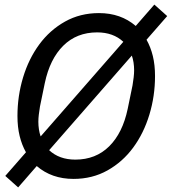

<svg xmlns="http://www.w3.org/2000/svg" viewBox="-20 -767 748 836"><path d="M300 12Q205 12 140 -44L59 49L3 -1L93 -104Q75 -136 65.5 -175Q56 -214 56 -262Q56 -349 80.5 -430Q105 -511 151 -573.5Q197 -636 263 -673Q329 -710 411 -710Q506 -710 571 -654L652 -747L708 -697L618 -594Q636 -562 645.5 -523Q655 -484 655 -436Q655 -349 630.5 -268Q606 -187 560 -124.5Q514 -62 448 -25Q382 12 300 12ZM154 -303Q151 -285 149 -268Q147 -251 147 -237Q147 -220 149.5 -203.5Q152 -187 157 -173L517 -585Q473 -626 403 -626Q314 -626 255.5 -568Q197 -510 175 -405ZM308 -72Q397 -72 455.5 -130Q514 -188 536 -293L557 -395Q560 -413 562 -430Q564 -447 564 -461Q564 -478 561.5 -494.5Q559 -511 554 -525L194 -113Q238 -72 308 -72Z"/></svg>

Font: IBM Plex Sans Text
Style: Italic
Weight: 450
Italic angle: -11°
Designer: Mike Abbink, Paul van der Laan, Pieter van Rosmalen
Foundry: Bold Monday
Version: Version 3.005